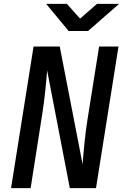

<svg xmlns="http://www.w3.org/2000/svg" viewBox="-20 -970 640 990"><path d="M334 -810H434L594 -950H480L393 -874L325 -950H218ZM37 0H138L198 -383C210 -455 219 -554 223 -607L340 0H475L591 -730H491L431 -353C419 -281 410 -179 406 -123L288 -730H153Z"/></svg>

Font: JetBrains Mono SemiBold
Style: Italic
Weight: 472
Italic angle: -9°
Monospace: yes
Designer: Philipp Nurullin, Konstantin Bulenkov
Foundry: JetBrains
Version: Version 2.305